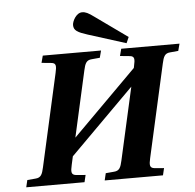

<svg xmlns="http://www.w3.org/2000/svg" viewBox="-59 -964 1040 1024"><g transform="rotate(-5 460.5 -452.0)"><path d="M364 -840C364 -811 384 -800 437 -783L640 -719L654 -751L482 -874C451 -897 436 -904 418 -904C386 -904 364 -860 364 -840ZM40 0H352L361 -38L311 -42C283 -45 284 -62 292 -98L302 -143L645 -486L558 -98C550 -62 543 -44 514 -42L469 -38L460 0H772L781 -38L731 -42C703 -45 704 -62 712 -98L823 -594C831 -630 838 -648 867 -650L911 -654L921 -692H609L599 -654L650 -649C678 -647 677 -630 669 -594C668 -591 668 -587 667 -584L324 -241L403 -594C411 -630 418 -648 447 -650L491 -654L501 -692H189L179 -654L230 -649C258 -647 257 -630 249 -594L138 -98C130 -62 123 -44 94 -42L49 -38Z"/></g></svg>

Font: Heuristica
Style: Bold Italic
Weight: 700
Italic angle: -13°
Version: Version 1.0.1